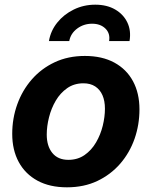

<svg xmlns="http://www.w3.org/2000/svg" viewBox="-20 -781 643 812"><path d="M263.2 11.2Q190.4 11.2 138.7 -16.8Q86.9 -44.9 59.3 -95.7Q31.7 -146.5 31.7 -214.8Q31.7 -280.3 53 -339.6Q74.2 -398.9 114.5 -445.1Q154.8 -491.2 211.4 -517.8Q268.1 -544.4 338.9 -544.4Q411.6 -544.4 463.4 -516.4Q515.1 -488.3 542.5 -437.5Q569.8 -386.7 569.8 -318.4Q569.8 -253.4 549.1 -194.1Q528.3 -134.8 488.3 -88.6Q448.2 -42.5 391.6 -15.6Q335 11.2 263.2 11.2ZM269 -105Q308.6 -105 337.9 -125.5Q367.2 -146 386.2 -178.7Q405.3 -211.4 414.6 -249.3Q423.8 -287.1 423.8 -321.3Q423.8 -354.5 413.3 -378.4Q402.8 -402.3 382.6 -415.5Q362.3 -428.7 333 -428.7Q293.5 -428.7 264.2 -408.2Q234.9 -387.7 215.8 -355.2Q196.8 -322.8 187.3 -284.9Q177.7 -247.1 177.7 -211.9Q177.7 -163.1 201.4 -134Q225.1 -105 269 -105ZM382.8 -761.2Q432.1 -761.2 467.3 -740.7Q502.4 -720.2 518.8 -685.5Q535.2 -650.9 527.8 -607.4H441.4Q446.8 -639.6 425.8 -660.2Q404.8 -680.7 369.6 -680.7Q334 -680.7 306.4 -660.2Q278.8 -639.6 272.9 -607.4H187Q194.3 -650.9 222.2 -685.5Q250 -720.2 292 -740.7Q334 -761.2 382.8 -761.2Z"/></svg>

Font: Inter 20pt
Style: Bold Italic
Weight: 700
Italic angle: -9.3988°
Version: Version 4.001;git-66647c0bb